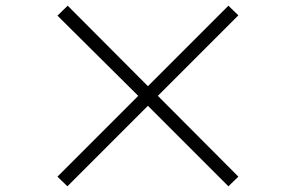

<svg xmlns="http://www.w3.org/2000/svg" viewBox="-20 -711 1040 675"><path d="M818 -90 535 -374 818 -657 783 -691 500 -408 218 -691 182 -656 466 -374 182 -90 217 -56 500 -339 783 -56Z"/></svg>

Font: Noto Sans CJK JP Light
Style: Regular
Weight: 300
Designer: Ryoko NISHIZUKA (kana & ideographs); Paul D. Hunt (Latin, Greek & Cyrillic); Wenlong ZHANG (bopomofo); Sandoll Communica
Foundry: Adobe Systems Incorporated
Version: Version 1.004;PS 1.004;hotconv 1.0.82;makeotf.lib2.5.63406